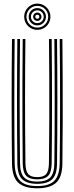

<svg xmlns="http://www.w3.org/2000/svg" viewBox="-20 -1011 402 1038"><path d="M181.3 7Q112.4 7 79.1 -23Q45.7 -53.1 44.8 -127.8Q44 -198.3 43.4 -280.3Q42.9 -362.2 42.9 -450.1Q42.9 -538 43.3 -626.9Q43.8 -715.8 44.8 -800H59.3Q58.5 -723 57.9 -635.8Q57.4 -548.6 57.4 -459Q57.4 -369.5 57.9 -285Q58.5 -200.5 59.3 -129Q60.2 -63.5 87.9 -34.3Q115.6 -5.1 181.3 -5.1Q246.8 -5.1 274.4 -34.3Q301.9 -63.5 302.8 -129Q303.7 -199.1 304.2 -280.9Q304.7 -362.8 304.7 -450.7Q304.7 -538.6 304.3 -627.4Q303.9 -716.2 302.8 -800H317.3Q318.4 -697.5 318.9 -582.6Q319.4 -467.7 319 -351.4Q318.6 -235.1 317.3 -127.8Q316.4 -52.5 282.9 -22.7Q249.4 7 181.3 7ZM181.3 -17.1Q126.4 -17.1 100.4 -41.6Q74.4 -66 73.8 -128Q73 -206.1 72.4 -288.5Q71.9 -371 71.9 -456.2Q71.9 -541.4 72.4 -627.7Q72.9 -714.1 73.8 -800H88.3Q87.4 -719.5 86.9 -633.3Q86.4 -547 86.4 -459.7Q86.4 -372.5 86.9 -288.5Q87.5 -204.5 88.3 -128.4Q88.9 -73.5 110.9 -51.3Q132.9 -29.2 181.3 -29.2Q229.4 -29.2 251.3 -51.2Q273.2 -73.1 273.8 -128.4Q274.7 -204 275.2 -286.8Q275.7 -369.6 275.7 -456Q275.7 -542.4 275.2 -629.3Q274.7 -716.2 273.8 -800H288.3Q289.2 -718.6 289.7 -632.3Q290.2 -546 290.2 -459.1Q290.2 -372.2 289.7 -288.4Q289.1 -204.6 288.3 -128Q287.7 -66.5 262.1 -41.8Q236.5 -17.1 181.3 -17.1ZM181.3 -41.3Q140.3 -41.3 121.8 -60.6Q103.4 -79.9 102.8 -128.8Q101.7 -222.4 101.3 -335.3Q100.9 -448.3 101.2 -567.8Q101.5 -687.3 102.8 -800H117.3Q116.5 -719.2 115.9 -638.5Q115.4 -557.7 115.4 -475.1Q115.4 -392.5 115.9 -306.4Q116.4 -220.3 117.5 -128.8Q118.1 -87.1 132.3 -70.2Q146.5 -53.4 181.3 -53.4Q215.9 -53.4 230 -70.2Q244 -87.1 244.6 -128.8Q246.1 -255.9 246.5 -367Q246.9 -478 246.4 -583.7Q245.9 -689.4 244.8 -800H259.3Q260.2 -723.3 260.7 -636.5Q261.2 -549.6 261.2 -460.4Q261.2 -371.2 260.7 -286.3Q260.2 -201.4 259.3 -128.8Q258.7 -79.3 240.1 -60.3Q221.5 -41.3 181.3 -41.3ZM181.7 -849.7Q162.1 -849.7 146 -859.2Q129.9 -868.6 120.4 -884.8Q110.9 -900.9 110.9 -920.4Q110.9 -940.2 120.4 -956.2Q129.9 -972.2 146 -981.8Q162.1 -991.4 181.6 -991.4Q201.5 -991.4 217.5 -981.8Q233.5 -972.2 243 -956.2Q252.6 -940.2 252.6 -920.4Q252.6 -900.9 243 -884.8Q233.5 -868.6 217.4 -859.2Q201.4 -849.7 181.7 -849.7ZM181.6 -861.8Q206.1 -861.8 223.3 -879Q240.5 -896.2 240.5 -920.4Q240.5 -944.9 223.3 -962.1Q206.1 -979.3 181.6 -979.3Q157.4 -979.3 140.2 -962.1Q123 -944.9 123 -920.4Q123 -896.2 140.2 -879Q157.4 -861.8 181.6 -861.8ZM181.7 -873.8Q162.1 -873.8 148.6 -887.4Q135.1 -900.9 135.1 -920.5Q135.1 -940.1 148.6 -953.6Q162.1 -967.2 181.7 -967.2Q201.3 -967.2 214.9 -953.6Q228.4 -940.1 228.4 -920.5Q228.4 -900.9 214.9 -887.4Q201.3 -873.8 181.7 -873.8ZM181.6 -885.9Q196 -885.9 206.2 -896.1Q216.4 -906.3 216.4 -920.4Q216.4 -934.8 206.2 -945Q196 -955.1 181.6 -955.1Q167.5 -955.1 157.3 -945Q147.1 -934.8 147.1 -920.4Q147.1 -906.3 157.3 -896.1Q167.5 -885.9 181.6 -885.9ZM181.7 -898Q172.5 -898 165.9 -904.6Q159.2 -911.2 159.2 -920.6Q159.2 -929.8 165.8 -936.4Q172.5 -943.1 181.9 -943.1Q191 -943.1 197.7 -936.4Q204.3 -929.8 204.3 -920.4Q204.3 -911.3 197.7 -904.6Q191.1 -898 181.7 -898ZM181.8 -909.7Q192.6 -909.7 192.6 -920.5Q192.6 -931.4 181.8 -931.4Q170.9 -931.4 170.9 -920.5Q170.9 -909.7 181.8 -909.7Z"/></svg>

Font: Big Shoulders Inline Display SC Thin
Style: Regular
Weight: 100
Designer: Patric King
Foundry: XO Type Co
Version: Version 2.002